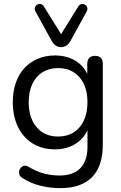

<svg xmlns="http://www.w3.org/2000/svg" viewBox="-20 -781 626 990"><path d="M279 -77Q326 -77 360 -98.5Q394 -120 412.5 -160Q431 -200 431 -254Q431 -335 390 -382.5Q349 -430 279 -430Q233 -430 199 -408.5Q165 -387 146.5 -347.5Q128 -308 128 -254Q128 -173 169 -125Q210 -77 279 -77ZM291 189Q238 189 187.5 176.5Q137 164 96 137Q84 130 81 122Q78 114 78 107Q78 104 79.5 97.5Q81 91 88 83.5Q95 76 101 74.5Q107 73 110 73Q117 73 124 77Q168 104 208 114Q248 124 287 124Q358 124 394.5 86Q431 48 431 -24V-109Q413 -70 378 -45Q329 -11 264 -11Q197 -11 148 -41.5Q99 -72 72.5 -127Q46 -182 46 -254Q46 -308 61 -352.5Q76 -397 104.5 -428.5Q133 -460 173.5 -477.5Q214 -495 264 -495Q330 -495 378 -462Q413 -437 430 -400V-452Q430 -472 440.5 -482.5Q451 -493 470 -493Q490 -493 500 -482.5Q510 -472 510 -452V-35Q510 76 454.5 132.5Q399 189 291 189ZM295 -538Q279 -538 267 -546.5Q255 -555 246 -571L163 -722Q157 -734 160.5 -743.5Q164 -753 172.5 -757.5Q181 -762 190.5 -760Q200 -758 206 -748L295 -605L384 -748Q390 -758 399.5 -760Q409 -762 417.5 -757.5Q426 -753 429.5 -743.5Q433 -734 427 -722L344 -571Q335 -555 323 -546.5Q311 -538 295 -538Z"/></svg>

Font: Nunito
Style: Regular
Weight: 400
Designer: Vernon Adams
Foundry: Vernon Adams
Version: Version 3.602